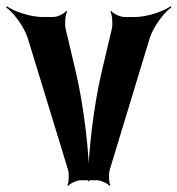

<svg xmlns="http://www.w3.org/2000/svg" viewBox="-55 -583 574 621"><path d="M191 -347 157 -491C154 -506 156 -536 162 -545L159 -548C153 -538 130 -528 117 -528H82C44 -528 -10 -546 -33 -563L-35 -559C-12 -543 22 -498 34 -462L165 -34C169 -21 168 7 163 16L166 18C172 10 194 0 206 0H259C271 0 293 10 299 18L302 16C297 7 296 -21 300 -34L430 -462C442 -498 476 -543 499 -559L497 -563C474 -546 420 -528 382 -528H348C335 -528 311 -538 305 -548L302 -545C308 -536 310 -506 307 -491L273 -347C247 -235 230 -85 230 3H234C234 -85 217 -235 191 -347Z"/></svg>

Font: Asimov
Style: EdgeNar
Weight: 500
Designer: Google
Version: Version 2.000980: 2014